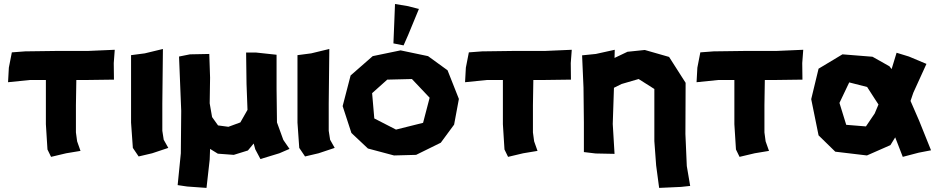

<svg xmlns="http://www.w3.org/2000/svg" viewBox="-20 -752 4590 942"><path d="M38.1 -495.1 23.4 -419.9 19.5 -348.6 125 -359.4H205.1V-278.3V-142.6L212.9 -18.6L230.5 17.6L304.7 0L375 -11.7L358.4 -58.6L352.5 -102.5V-236.3L354.5 -359.4H395.5L539.1 -361.3L538.1 -442.4L543 -507.8L409.2 -502H252L103.5 -500Z M623 -481.4V-285.2V-150.4L631.8 -26.4L660.2 15.6L726.6 0L805.7 -26.4L783.2 -66.4L776.4 -110.4V-244.1L779.3 -511.7L690.4 -490.2Z M858.4 -474.6 869.1 -208 867.2 0 851.6 156.2 898.4 163.1 993.2 169.9 1008.8 31.2 1010.7 -21.5 1048.8 2 1127 7.8 1196.3 -13.7 1224.6 -47.9 1232.4 -19.5 1257.8 28.3 1350.6 0 1400.4 -21.5 1370.1 -65.4 1338.9 -151.4 1336.9 -316.4V-483.4L1237.3 -494.1H1187.5L1189.5 -340.8L1194.3 -212.9L1159.2 -151.4L1100.6 -129.9L1049.8 -136.7L1020.5 -177.7L1008.8 -245.1L1010.7 -371.1L1006.8 -487.3L912.1 -485.4Z M1439.5 -481.4V-285.2V-150.4L1448.2 -26.4L1476.6 15.6L1543 0L1622.1 -26.4L1599.6 -66.4L1592.8 -110.4V-244.1L1595.7 -511.7L1506.8 -490.2Z M1945.3 -504.9 1808.6 -476.6 1700.2 -381.8 1661.1 -231.4 1704.1 -99.6 1785.2 -23.4 1913.1 10.7 2021.5 7.8 2142.6 -51.8 2208 -140.6 2231.4 -266.6 2175.8 -407.2 2080.1 -476.6ZM2001 -364.3 2087.9 -272.5 2055.7 -149.4 1922.9 -116.2 1816.4 -170.9 1805.7 -294.9 1879.9 -361.3ZM1918 -732.4 1914.1 -633.8 1910.2 -539.1 1960 -529.3 1982.4 -580.1 2035.2 -708 1982.4 -721.7Z M2280.3 -495.1 2265.6 -419.9 2261.7 -348.6 2367.2 -359.4H2447.3V-278.3V-142.6L2455.1 -18.6L2472.7 17.6L2546.9 0L2617.2 -11.7L2600.6 -58.6L2594.7 -102.5V-236.3L2596.7 -359.4H2637.7L2781.2 -361.3L2780.3 -442.4L2785.2 -507.8L2651.4 -502H2494.1L2345.7 -500Z M2835.9 -480.5 2842.8 -322.3 2844.7 -150.4V-5.9L2902.3 1L2995.1 2.9L2986.3 -143.6L2992.2 -321.3L3029.3 -339.8L3113.3 -364.3L3190.4 -315.4V-59.6L3199.2 59.6L3213.9 169.9L3321.3 165L3366.2 160.2L3349.6 62.5L3342.8 -94.7L3343.8 -345.7L3262.7 -472.7L3143.6 -506.8L3058.6 -498L2995.1 -467.8L2996.1 -507.8L2903.3 -487.3Z M3416 -495.1 3401.4 -419.9 3397.5 -348.6 3502.9 -359.4H3583V-278.3V-142.6L3590.8 -18.6L3608.4 17.6L3682.6 0L3752.9 -11.7L3736.3 -58.6L3730.5 -102.5V-236.3L3732.4 -359.4H3773.4L3917 -361.3L3916 -442.4L3920.9 -507.8L3787.1 -502H3629.9L3481.4 -500Z M4378.9 -493.2 4354.5 -413.1 4343.8 -426.8 4260.7 -473.6 4113.3 -485.4 3996.1 -415 3960 -265.6 3996.1 -87.9 4078.1 -7.8 4233.4 10.7 4348.6 -40 4372.1 -78.1 4409.2 17.6 4487.3 -2.9 4547.9 -14.6 4489.3 -160.2 4447.3 -256.8 4460.9 -296.9 4525.4 -438.5 4439.5 -474.6ZM4271.5 -267.6 4290 -239.3 4271.5 -195.3 4228.5 -131.8 4131.8 -139.6 4098.6 -247.1 4146.5 -347.7 4234.4 -325.2Z"/></svg>

Font: MaokenAssortedSans-Lite
Style: Lite
Weight: 400
Version: Version 1.400